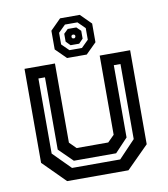

<svg xmlns="http://www.w3.org/2000/svg" viewBox="-83 -810 767 879"><g transform="rotate(-10 300.5 -370.0)"><path d="M158 0 55 -103V-540H196.5V-172L227 -141.5H374L404.5 -172V-540H546V-103L443 0ZM190.5 -55.5H414.5L491.5 -136.5V-485.5H460.5V-149.5L401 -86.5H204.5L140.5 -149.5V-485.5H110V-136.5ZM255.5 -555 206.5 -603.5V-690.5L255.5 -739.5H347L396 -690.5V-603.5L347 -555ZM272.5 -588.5H330.5L363.5 -621V-675L330.5 -707.5H272.5L239.5 -675V-621ZM281.5 -610 262 -630V-666.5L281.5 -685.5H321.5L341 -666.5V-630L321.5 -610ZM297 -638.5H305.5L310 -643.5V-651L305.5 -655.5H297L292.5 -651V-643.5Z"/></g></svg>

Font: Tourney Thin SemiBold
Style: Regular
Weight: 600
Version: Version 1.015